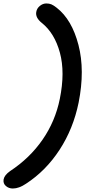

<svg xmlns="http://www.w3.org/2000/svg" viewBox="-81 -831 530 1111"><path d="M-6.8 259.8Q-30.3 259.8 -47.1 245.1Q-64 230.5 -60.1 207Q-55.7 182.6 -22.9 159.2Q91.3 84 165 -22.5Q238.8 -128.9 265.1 -258.8Q296.4 -413.1 265.6 -526.1Q234.9 -639.2 161.1 -698.2Q122.6 -729 128.9 -762.2Q132.3 -782.7 149.7 -796.9Q167 -811 187 -811Q203.6 -811 216.1 -805.9Q228.5 -800.8 247.1 -786.1Q335 -717.8 373 -571Q411.1 -424.3 374 -237.8Q343.3 -86.4 263.9 35.4Q184.6 157.2 69.8 231.9Q28.8 259.8 -6.8 259.8Z"/></svg>

Font: Shantell Sans Irregular
Style: Italic
Weight: 500
Italic angle: -11.31°
Designer: Stephen Nixon, Anya Danilova, Shantell Martin
Foundry: Arrow Type
Version: Version 1.006;[9816181b4]